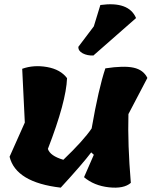

<svg xmlns="http://www.w3.org/2000/svg" viewBox="-20 -862 713 882"><path d="M94 -299 82 -546Q135 -565 196.5 -554Q258 -543 288 -503Q284 -395 200 -178Q210 -146 271 -128Q364 -217 401 -272Q433 -456 464 -548Q549 -561 594 -551Q639 -541 657 -504L570 -338Q566 -200 581 -22Q549 6 480.5 -1.5Q412 -9 366 -48L411 -151L399 -162Q360 -110 259 0Q53 -24 24 -142ZM605 -779 409 -607Q381 -606 360 -617Q339 -628 340 -647L411 -741L441 -839Q572 -857 605 -779Z"/></svg>

Font: Tillana
Style: Bold
Weight: 700
Designer: Lipi Raval (Devanagari, Latin), Jonny Pinhorn (Latin)
Foundry: Indian Type Foundry
Version: Version 2.002;PS 1.0;hotconv 1.0.79;makeotf.lib2.5.61930; tt